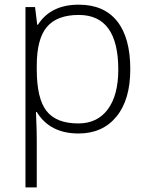

<svg xmlns="http://www.w3.org/2000/svg" viewBox="-20 -561 635 821"><path d="M315.9 9.8Q193.4 9.8 137.2 -82H133.8L135.3 -41Q137.2 -4.9 137.2 38.1V240.2H88.9V-530.8H129.9L139.2 -455.1H142.1Q196.8 -541 316.9 -541Q424.3 -541 480.7 -470.5Q537.1 -399.9 537.1 -265.1Q537.1 -134.3 477.8 -62.3Q418.5 9.8 315.9 9.8ZM314.9 -33.2Q396.5 -33.2 441.2 -93.8Q485.8 -154.3 485.8 -263.2Q485.8 -497.1 316.9 -497.1Q224.1 -497.1 180.7 -446Q137.2 -395 137.2 -279.8V-264.2Q137.2 -139.6 179 -86.4Q220.7 -33.2 314.9 -33.2Z"/></svg>

Font: JBL Sans
Style: Light
Weight: 300
Version: Version 1.10